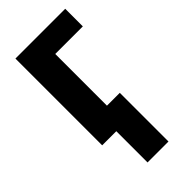

<svg xmlns="http://www.w3.org/2000/svg" viewBox="-235 -603 856 856"><g transform="rotate(-45 193.0 -175.0)"><path d="M371 -547V-436H197V-110H278V197H146V0H57V-547Z"/></g></svg>

Font: Noto Sans Display Condensed
Style: Bold
Weight: 700
Width: 3
Designer: Monotype Design Team
Foundry: Monotype Imaging Inc.
Version: Version 2.003